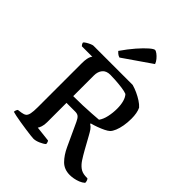

<svg xmlns="http://www.w3.org/2000/svg" viewBox="-265 -1109 1249 1249"><g transform="rotate(45 359.5 -484.0)"><path d="M267 0Q260 0 238.5 -2.5Q217 -5 189.5 -9Q162 -13 134 -17.5Q106 -22 84.5 -26.5Q63 -31 54 -34Q54 -42 57 -49.5Q60 -57 64 -61L93 -65Q113 -68 123.5 -76Q134 -84 138.5 -105Q143 -126 143 -166V-568Q143 -596 146.5 -613Q150 -630 155 -638.5Q160 -647 162 -648H65Q61 -652 57.5 -658Q54 -664 53 -671Q59 -678 71.5 -685.5Q84 -693 97 -698.5Q110 -704 116 -704H477Q502 -697 527 -685.5Q552 -674 574.5 -659.5Q597 -645 611 -629Q619 -613 623 -591Q627 -569 627 -543Q627 -508 621.5 -477Q616 -446 606.5 -423Q597 -400 585 -388Q574 -378 553.5 -368Q533 -358 508.5 -349Q484 -340 461 -334V-329Q477 -319 487 -304.5Q497 -290 509 -268L556 -183Q574 -151 590.5 -125.5Q607 -100 627.5 -84.5Q648 -69 677 -67L699 -66Q702 -63 705.5 -55Q709 -47 709 -35Q694 -22 675 -14.5Q656 -7 637 -3.5Q618 0 602 0Q550 0 517.5 -32.5Q485 -65 461 -117L388 -275Q378 -297 367 -307Q356 -317 335 -317H255V-139Q255 -114 249 -96Q243 -78 237 -71L343 -59Q346 -56 348.5 -49Q351 -42 351 -34Q338 -22 312.5 -11Q287 0 267 0ZM255 -379Q299 -379 341.5 -380.5Q384 -382 420.5 -384.5Q457 -387 482 -389Q499 -412 507 -448.5Q515 -485 515 -523Q515 -558 507.5 -585.5Q500 -613 485 -629Q468 -636 438.5 -640Q409 -644 378.5 -646Q348 -648 328 -648Q291 -648 273 -626Q255 -604 255 -569ZM290 -769Q277 -773 267.5 -781Q258 -789 254 -794Q290 -846 324 -885Q358 -924 383.5 -946Q409 -968 419 -968Q427 -968 440.5 -958Q454 -948 466.5 -933Q479 -918 484 -903Z"/></g></svg>

Font: Texturina Medium 12pt Medium
Style: Regular
Weight: 500
Version: Version 1.002